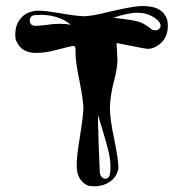

<svg xmlns="http://www.w3.org/2000/svg" viewBox="-20 -699 612 644"><path d="M314.5 -125C311.5 -192.4 309.6 -249 308.6 -296.9V-313.5C325.2 -258.8 336.9 -220.7 341.8 -199.2C347.7 -177.7 350.6 -158.2 350.6 -139.6C350.6 -131.8 350.6 -126 349.6 -122.1C348.6 -107.4 343.8 -99.6 333 -99.6C328.1 -99.6 324.2 -101.6 320.3 -106.4C316.4 -111.3 314.5 -117.2 314.5 -125ZM93.8 -647.5 97.7 -648.4C100.6 -648.4 103.5 -648.4 107.4 -648.4C112.3 -649.4 116.2 -649.4 120.1 -649.4C150.4 -648.4 176.8 -641.6 199.2 -628.9C207 -624 212.9 -620.1 217.8 -616.2C205.1 -618.2 192.4 -619.1 180.7 -619.1C168 -619.1 153.3 -618.2 134.8 -615.2C116.2 -613.3 105.5 -612.3 100.6 -612.3C87.9 -612.3 81.1 -617.2 80.1 -627.9C79.1 -632.8 80.1 -636.7 83 -640.6C85.9 -645.5 88.9 -647.5 93.8 -647.5ZM441.4 -656.2C461.9 -656.2 479.5 -651.4 495.1 -641.6C510.7 -631.8 518.6 -622.1 518.6 -612.3C518.6 -607.4 516.6 -603.5 511.7 -600.6C508.8 -597.7 503.9 -596.7 500 -597.7C494.1 -597.7 490.2 -598.6 487.3 -601.6C470.7 -615.2 455.1 -624 441.4 -627C428.7 -630.9 401.4 -634.8 360.4 -639.6C392.6 -650.4 418.9 -656.2 441.4 -656.2ZM543 -612.3C543 -619.1 542 -625 541 -631.8C539.1 -638.7 535.2 -645.5 530.3 -652.3C525.4 -660.2 516.6 -666 503.9 -671.9C492.2 -675.8 477.5 -678.7 460 -678.7H451.2C430.7 -677.7 395.5 -670.9 344.7 -659.2C306.6 -649.4 278.3 -644.5 259.8 -644.5C242.2 -645.5 214.8 -648.4 177.7 -655.3C148.4 -660.2 126 -663.1 111.3 -663.1C85 -663.1 65.4 -655.3 52.7 -640.6C38.1 -626 31.2 -606.4 31.2 -582C31.2 -573.2 32.2 -565.4 35.2 -560.5C46.9 -534.2 68.4 -521.5 100.6 -521.5C121.1 -521.5 142.6 -524.4 164.1 -530.3C202.1 -540 221.7 -544.9 224.6 -544.9C227.5 -544.9 229.5 -544.9 230.5 -543C231.4 -543 232.4 -541 232.4 -539.1C233.4 -538.1 233.4 -535.2 233.4 -532.2V-519.5C233.4 -499 238.3 -467.8 247.1 -424.8C255.9 -379.9 259.8 -350.6 259.8 -335.9C259.8 -323.2 255.9 -290 247.1 -234.4C240.2 -194.3 237.3 -165 237.3 -144.5C237.3 -120.1 243.2 -102.5 255.9 -89.8C262.7 -83 268.6 -79.1 273.4 -77.1C278.3 -75.2 286.1 -74.2 295.9 -74.2C317.4 -74.2 335.9 -80.1 350.6 -90.8C365.2 -101.6 374 -116.2 377 -133.8V-140.6C377 -156.2 372.1 -186.5 363.3 -231.4C353.5 -276.4 348.6 -312.5 348.6 -338.9C349.6 -364.3 353.5 -392.6 361.3 -422.9C370.1 -455.1 374 -481.4 374 -501C374 -502.9 374 -505.9 373 -508.8C373 -511.7 373 -514.6 373 -516.6L371.1 -554.7L426.8 -543.9C453.1 -538.1 470.7 -535.2 478.5 -535.2C483.4 -535.2 491.2 -537.1 502 -542C529.3 -556.6 543 -580.1 543 -612.3Z"/></svg>

Font: Puffy Slushy
Style: Regular
Weight: 400
Designer: Intuisi Creative
Foundry: Intuisi Creative
Version: Version 001.000